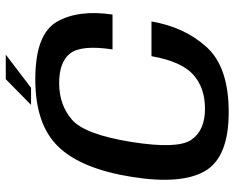

<svg xmlns="http://www.w3.org/2000/svg" viewBox="-95 -731 830 680"><g transform="rotate(-90 320.0 -391.0)"><path d="M263 4Q422 4 493 -74Q564 -152 584 -269.5H461Q442.5 -164 396 -122Q349.5 -80 274.5 -80Q198 -80 164.8 -128.5Q131.5 -177 157 -339Q183.5 -505.5 236 -551Q288.5 -596.5 365.5 -596.5Q441 -596.5 471.2 -557Q501.5 -517.5 485 -407.5H608.5Q626.5 -529.5 582.5 -605.2Q538.5 -681 379 -681Q219.5 -681 140.8 -599.8Q62 -518.5 33.5 -339Q5.5 -164 54.2 -80Q103 4 263 4ZM288.5 -696H349L466.5 -785.5H379.5Z"/></g></svg>

Font: Anybody Thin Medium
Style: Italic
Weight: 500
Italic angle: -10°
Version: Version 1.113;gftools[0.9.25]